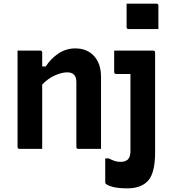

<svg xmlns="http://www.w3.org/2000/svg" viewBox="-20 -815 940 1051"><path d="M673 -795H836Q847 -795 847 -784V-656H684Q673 -656 673 -667ZM211 0H87Q76 0 76 -11V-538H200Q211 -538 211 -527V-451H230Q259 -495 300.5 -522.5Q342 -550 392 -550Q457 -550 495 -508Q533 -466 533 -394V0H409Q398 0 398 -11V-366Q398 -419 348 -419Q318 -419 280 -402Q242 -385 211 -352ZM818 -538Q829 -538 829 -527V21Q829 130 791.5 173Q754 216 677 216Q628 216 599 208.5Q570 201 559 191Q556 188 556 183V52H575Q595 62 609 66.5Q623 71 641 71Q665 71 680 58Q694 42 694 16V-410H616Q605 -410 605 -421V-538Z"/></svg>

Font: Recursive Sn Lnr St
Style: Bold
Weight: 700
Version: Version 1.079;hotconv 1.0.112;makeotfexe 2.5.65598; ttfautoh